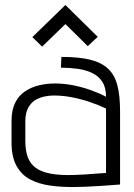

<svg xmlns="http://www.w3.org/2000/svg" viewBox="-20 -736 536 766"><path d="M370 -589 241 -716 109 -588 148 -550 241 -640 330 -552ZM403 -350Q377 -364 343.5 -376Q310 -388 273 -395.5Q236 -403 199 -403Q166 -403 135 -395.5Q104 -388 79 -371Q54 -354 40 -325Q26 -296 26 -253V-167Q26 -111 45.5 -75Q65 -39 99.5 -20.5Q134 -2 181 4.5Q228 11 282 10Q298 10 321 9Q344 8 368.5 6.5Q393 5 414 3.5Q435 2 447.5 1Q460 0 459 0V-293Q459 -355 448 -396.5Q437 -438 410.5 -462.5Q384 -487 339 -498Q294 -509 225 -509L223 -466Q257 -466 289.5 -461.5Q322 -457 347.5 -445Q373 -433 388 -410Q403 -387 403 -350ZM403 -303V-46Q403 -46 397.5 -45.5Q392 -45 380.5 -44.5Q369 -44 353.5 -42.5Q338 -41 319 -40Q300 -39 277 -38Q221 -36 183 -43Q145 -50 122.5 -66.5Q100 -83 90.5 -110Q81 -137 81 -174V-251Q81 -286 93 -307Q105 -328 123 -338Q141 -348 160 -351.5Q179 -355 194 -355Q230 -355 266.5 -348Q303 -341 338.5 -329Q374 -317 403 -303Z"/></svg>

Font: AdventPro_ExpandedRegular
Style: ExpandedRegular
Weight: 400
Width: 7
Designer: VivaRado, Andreas Kalpakidis
Foundry: VivaRado, Andreas Kalpakidis
Version: Version 3.000